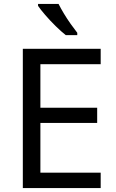

<svg xmlns="http://www.w3.org/2000/svg" viewBox="-20 -964 596 984"><path d="M496 0H97V-714H496V-635H187V-412H478V-334H187V-79H496ZM280 -944Q291 -922 307.5 -894.5Q324 -867 342.5 -841Q361 -815 376 -796V-784H317Q294 -802 265 -830.5Q236 -859 211.5 -887.5Q187 -916 175 -934V-944Z"/></svg>

Font: Noto Sans Vai
Style: Regular
Weight: 400
Designer: Monotype Design Team
Foundry: Monotype Imaging Inc.
Version: Version 2.001; ttfautohint (v1.8.4.7-5d5b)